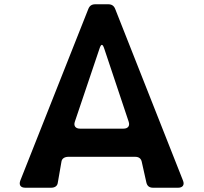

<svg xmlns="http://www.w3.org/2000/svg" viewBox="-20 -880 954 900"><path d="M99 0H219C236 0 249 -7 251 -24L268 -122C270 -137 283 -145 301 -145H613C631 -145 642 -137 645 -119L666 -25C670 -7 681 0 698 0H815C836 0 846 -13 838 -33L520 -838C514 -853 504 -860 487 -860H427C410 -860 400 -853 394 -838L75 -33C68 -13 76 0 99 0ZM355 -277C334 -277 324 -290 331 -310L446 -651C454 -676 461 -676 469 -651L583 -310C590 -290 580 -277 559 -277Z"/></svg>

Font: OpenDyslexic3
Style: Regular
Weight: 400
Designer: Abelardo Gonzalez
Version: Version 3.001;PS 003.001;hotconv 1.0.88;makeotf.lib2.5.64775